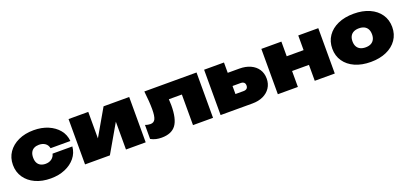

<svg xmlns="http://www.w3.org/2000/svg" viewBox="16 -1431 4827 2288"><g transform="rotate(-20 2430.0 -287.5)"><path d="M766 -253Q759 -172 709 -111Q659 -50 578.5 -16Q498 18 397 18Q287 18 203 -20.5Q119 -59 72 -128Q25 -197 25 -287Q25 -378 72 -446.5Q119 -515 203 -554Q287 -593 397 -593Q498 -593 578.5 -559Q659 -525 709 -464.5Q759 -404 766 -322H515Q506 -365 474.5 -386.5Q443 -408 397 -408Q362 -408 335.5 -394.5Q309 -381 295 -354Q281 -327 281 -287Q281 -247 295 -220.5Q309 -194 335.5 -180.5Q362 -167 397 -167Q443 -167 474.5 -190.5Q506 -214 515 -253Z M835 0V-575H1085V-239L1279 -575H1604V0H1354V-353L1150 0Z M1796 -575H2458V0H2204V-388H2039Q2042 -346 2042 -311Q2042 -139 1986 -63Q1930 13 1804 13Q1766 13 1733 5.5Q1700 -2 1667 -20V-198Q1685 -191 1702.5 -188Q1720 -185 1733 -185Q1777 -185 1794.5 -222Q1812 -259 1812 -346Q1812 -391 1808 -448Q1804 -505 1796 -575Z M2554 0V-575H2806V-444H2953Q3033 -444 3093 -416.5Q3153 -389 3186 -339Q3219 -289 3219 -222Q3219 -155 3186 -105Q3153 -55 3094.5 -27.5Q3036 0 2957 0ZM2806 -175H2908Q2936 -175 2950.5 -188Q2965 -201 2965 -226Q2965 -251 2950.5 -264Q2936 -277 2908 -277H2806Z M3280 -575H3534V-389H3748V-575H4002V0H3748V-202H3534V0H3280Z M4455 18Q4341 18 4255.5 -20Q4170 -58 4122.5 -127Q4075 -196 4075 -287Q4075 -379 4122.5 -448Q4170 -517 4255.5 -555Q4341 -593 4455 -593Q4569 -593 4654.5 -555Q4740 -517 4787.5 -448Q4835 -379 4835 -287Q4835 -196 4787.5 -127Q4740 -58 4654.5 -20Q4569 18 4455 18ZM4455 -167Q4495 -167 4522.5 -181Q4550 -195 4564.5 -222Q4579 -249 4579 -287Q4579 -326 4564.5 -353Q4550 -380 4522.5 -394Q4495 -408 4455 -408Q4416 -408 4388 -394Q4360 -380 4345.5 -353Q4331 -326 4331 -288Q4331 -249 4345.5 -222Q4360 -195 4388 -181Q4416 -167 4455 -167Z"/></g></svg>

Font: Bounded
Style: Regular
Weight: 900
Designer: Vlad Churkin
Version: Version 1.0